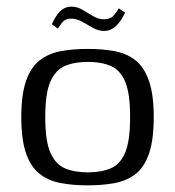

<svg xmlns="http://www.w3.org/2000/svg" viewBox="-20 -551 526 577"><path d="M244 6Q198 6 161.5 -1Q125 -8 98.5 -29Q72 -50 58 -91Q44 -132 44 -199Q44 -266 58 -307Q72 -348 98.5 -369Q125 -390 161.5 -397Q198 -404 244 -404Q289 -404 325.5 -397Q362 -390 388 -369Q414 -348 428 -307Q442 -266 442 -199Q442 -131 428 -90Q414 -49 388 -28.5Q362 -8 325.5 -1Q289 6 244 6ZM244 -33Q284 -33 312.5 -45Q341 -57 356 -92Q371 -127 371 -199Q371 -271 356 -306Q341 -341 312.5 -353Q284 -365 244 -365Q204 -365 175.5 -353Q147 -341 131.5 -306Q116 -271 116 -199Q116 -127 131.5 -92Q147 -57 175.5 -45Q204 -33 244 -33ZM293 -458Q275 -458 259 -467.5Q243 -477 226.5 -486Q210 -495 193 -495Q176 -495 167 -483.5Q158 -472 154 -465L136 -478Q137 -481 141 -489Q145 -497 152 -507Q159 -517 169.5 -524Q180 -531 195 -531Q212 -531 228 -521.5Q244 -512 260 -502.5Q276 -493 292 -493Q312 -493 322.5 -505.5Q333 -518 337 -526L356 -513Q354 -510 350 -501.5Q346 -493 338 -483Q330 -473 319 -465.5Q308 -458 293 -458Z"/></svg>

Font: Genos Thin
Style: Regular
Weight: 400
Version: Version 1.010